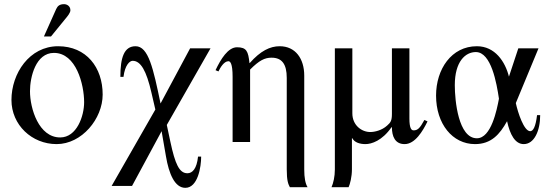

<svg xmlns="http://www.w3.org/2000/svg" viewBox="-20 -682 2628 922"><path d="M384 -191C384 -125 349 -22 269 -22C166 -22 124 -161 124 -244C124 -313 152 -428 239 -428C346 -428 384 -276 384 -191ZM473 -228C473 -358 395 -460 259 -460C121 -460 35 -329 35 -202C35 -82 133 10 252 10C373 10 473 -112 473 -228ZM191 -507H225L291 -588C307 -607 318 -621 318 -633C318 -653 301 -662 288 -662C267 -662 257 -654 250 -639Z M991 -450H893L751 -185C716 -353 693 -460 631 -460C576 -460 558 -406 558 -313H573C580 -370 603 -390 617 -390C656 -390 683 -342 707 -238L726 -156L516 211H614L756 -52L777 69C791 152 819 220 870 220C930 220 946 120 946 70H931C925 128 904 150 880 150C841 150 821 106 798 -2L781 -82Z M1457 217C1446 199 1441 171 1441 132V-319C1441 -400 1399 -460 1323 -460C1277 -460 1231 -438 1179 -379H1178C1172 -436 1164 -455 1118 -455C1075 -455 1040 -398 1015 -345L1029 -339C1038 -358 1056 -388 1077 -388C1085 -388 1097 -379 1097 -313V0H1181V-348C1225 -392 1251 -405 1284 -405C1334 -405 1357 -374 1357 -308V131C1357 186 1364 202 1372 217Z M2018 -106C1996 -65 1985 -56 1966 -56C1955 -56 1946 -67 1946 -113V-450H1862V-136C1862 -102 1856 -94 1839 -79C1814 -56 1779 -48 1758 -48C1717 -48 1672 -80 1672 -138V-450H1588V132C1588 166 1581 196 1572 217H1654C1661 202 1670 167 1670 131V-18H1672C1682 2 1708 10 1735 10C1764 10 1815 -6 1860 -71H1862C1862 -27 1877 10 1923 10C1973 10 2010 -52 2033 -99Z M2376 -208C2366 -155 2339 -18 2270 -18C2181 -18 2164 -199 2164 -273C2164 -387 2215 -432 2265 -432C2339 -432 2365 -282 2376 -208ZM2559 -129C2552 -72 2540 -52 2526 -52C2496 -52 2467 -141 2457 -187L2566 -450H2469L2424 -314C2406 -386 2357 -460 2270 -460C2148 -460 2074 -350 2074 -223C2074 -87 2153 10 2261 10C2339 10 2380 -37 2415 -100C2429 -35 2454 10 2495 10C2545 10 2574 -53 2574 -129Z"/></svg>

Font: XITS Math
Style: Regular
Weight: 400
Designer: MicroPress Inc., with final additions and corrections provided by Coen Hoffman, Elsevier (retired)
Version: Version 1.302